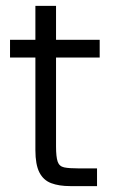

<svg xmlns="http://www.w3.org/2000/svg" viewBox="-20 -631 395 651"><path d="M218 0Q180 0 153.5 -10Q127 -20 113.5 -46.5Q100 -73 100 -122V-436H14V-496H100V-611H170V-496H318V-436H170V-135Q170 -99 175.5 -83Q181 -67 197.5 -63.5Q214 -60 248 -60H309V0Z"/></svg>

Font: Host Grotesk Light Light
Style: Regular
Weight: 300
Version: Version 1.003